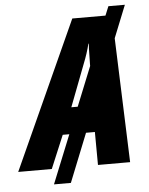

<svg xmlns="http://www.w3.org/2000/svg" viewBox="-117 -806 718 928"><g transform="rotate(-5 242.0 -342.5)"><path d="M-60 0 265 -716H426L444 -760H524L461 -603L483 0H327L326 -160H283L189 75H107L202 -160H170L103 0ZM223 -289H254L331 -480V-489Q332 -514 332 -538Q332 -562 334 -588H332Q326 -564 318.5 -541Q311 -518 301 -493Z"/></g></svg>

Font: Noto Sans Condensed ExtraBold
Style: Italic
Weight: 800
Width: 3
Italic angle: -12°
Designer: Monotype Design Team
Foundry: Monotype Imaging Inc.
Version: Version 2.013; ttfautohint (v1.8.4.7-5d5b)